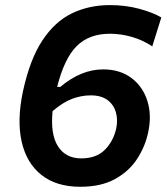

<svg xmlns="http://www.w3.org/2000/svg" viewBox="-20 -721 654 754"><path d="M295.5 12.5Q201.5 12.5 143 -33.8Q84.5 -80 65.2 -164Q46 -248 70 -361.5Q97 -487 146 -561.5Q195 -636 262.2 -668.5Q329.5 -701 411.5 -701Q473 -701 526.8 -686.5Q580.5 -672 613.5 -652.5L578 -539Q539 -564.5 496.2 -576.5Q453.5 -588.5 411.5 -588.5Q330 -588.5 281.2 -540Q232.5 -491.5 204.5 -380L216.5 -379.5Q298.5 -448.5 385 -448.5Q451 -448.5 495.8 -415Q540.5 -381.5 558.5 -325.5Q576.5 -269.5 562 -201.5Q550 -145 518 -96.2Q486 -47.5 431 -17.5Q376 12.5 295.5 12.5ZM336 -346.5Q299.5 -346.5 263 -332.8Q226.5 -319 186.5 -284.5Q177.5 -193.5 207.8 -146.2Q238 -99 299 -99Q358.5 -99 392 -133Q425.5 -167 436.5 -217Q443.5 -250.5 435 -280.2Q426.5 -310 402 -328.2Q377.5 -346.5 336 -346.5Z"/></svg>

Font: Commissioner SemiBold
Style: Italic
Weight: 600
Italic angle: -12°
Designer: Kostas Bartsokas
Foundry: Kostas Bartsokas
Version: Version 1.000; ttfautohint (v1.8.3)